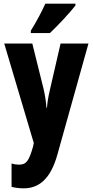

<svg xmlns="http://www.w3.org/2000/svg" viewBox="-20 -852 505 1046"><path d="M391 -822V-832H227C207 -788 181 -738 148 -685V-672H252C300 -717 364 -787 391 -822ZM3 -615 164 -73 160 -53C137 28 122 45 83 45C70 45 56 43 43 39V166C63 171 85 174 109 174C189 174 255 127 293 -11L462 -615H310L252 -363C242 -321 238 -294 236 -265H233C231 -295 226 -330 218 -365L156 -615Z"/></svg>

Font: Noto Sans Malayalam UI ExtraCondensed ExtraBold
Style: Regular
Weight: 800
Width: 2
Designer: Jelle Bosma - Monotype Design Team
Foundry: Monotype Imaging Inc.
Version: Version 2.104